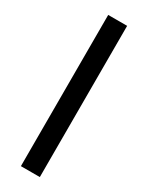

<svg xmlns="http://www.w3.org/2000/svg" viewBox="-188 -720 597 773"><g transform="rotate(30 110.0 -333.5)"><path d="M154 18V-685H66V18Z"/></g></svg>

Font: XITS
Style: Bold Italic
Weight: 700
Italic angle: -16.33°
Designer: MicroPress Inc., with final additions and corrections provided by Coen Hoffman, Elsevier (retired)
Version: Version 1.105